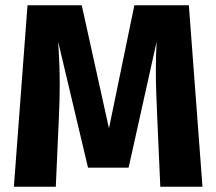

<svg xmlns="http://www.w3.org/2000/svg" viewBox="-20 -713 826 733"><path d="M701 -693H493L396 -223L292 -693H85L33 0H193L205 -269C207 -311 208 -351 208 -390C208 -441 206 -496 202 -554L316 -73H471L578 -554C576 -519 575 -483 575 -444C575 -393 577 -336 580 -271L592 0H753Z"/></svg>

Font: Fira Sans
Style: Bold
Weight: 700
Designer: Carrois Corporate & Edenspiekermann AG
Foundry: Carrois Corporate GbR & Edenspiekermann AG
Version: Version 4.203